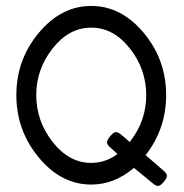

<svg xmlns="http://www.w3.org/2000/svg" viewBox="-20 -610 620 646"><path d="M287 11Q186 11 110.5 -80Q35 -171 35 -290Q35 -409 110.5 -499.5Q186 -590 287 -590Q388 -590 463.5 -499.5Q539 -409 539 -290Q539 -179 473 -92L470 -88L529 -37Q541 -27 541.5 -19Q542 -11 531 2Q520 15 512.5 15.5Q505 16 493 6L431 -45L428 -43Q363 11 287 11ZM287 -62Q332 -62 370 -88L375 -92L352 -113Q340 -123 340 -131Q340 -139 351 -152Q362 -165 369.5 -165.5Q377 -166 389 -156L417 -132L420 -137Q472 -205 472 -290Q472 -377 417 -447Q362 -517 287 -517Q212 -517 157 -447Q102 -377 102 -290Q102 -203 157 -132.5Q212 -62 287 -62Z"/></svg>

Font: Charger Pro
Style: Lit
Weight: 300
Designer: Jasper
Foundry: Cannot Into Space Fonts
Version: Version 1.09